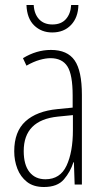

<svg xmlns="http://www.w3.org/2000/svg" viewBox="-20 -739 416 769"><path d="M184 -539Q250 -539 279 -497Q308 -455 308 -359V0H279L276 -89H274Q262 -51 236 -20.5Q210 10 156 10Q114 10 88 -10.5Q62 -31 49.5 -63.5Q37 -96 37 -133Q37 -212 82 -253Q127 -294 210 -302L271 -308V-356Q271 -440 250 -473Q229 -506 182 -506Q163 -506 138.5 -499Q114 -492 86 -476L72 -506Q126 -539 184 -539ZM212 -272Q75 -258 75 -134Q75 -79 98 -50Q121 -21 162 -21Q221 -21 246.5 -75.5Q272 -130 272 -218V-278ZM294 -719Q293 -669 264.5 -639Q236 -609 189 -609Q146 -609 117 -637Q88 -665 86 -719H115Q117 -683 136.5 -662Q156 -641 190 -641Q225 -641 244 -662.5Q263 -684 265 -719Z"/></svg>

Font: Noto Sans Lao ExtraCondensed ExtraLight
Style: Regular
Weight: 200
Width: 2
Designer: Monotype Design Team
Foundry: Monotype Imaging Inc.
Version: Version 2.003; ttfautohint (v1.8.4.7-5d5b)